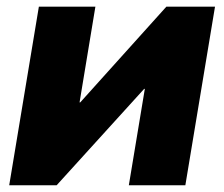

<svg xmlns="http://www.w3.org/2000/svg" viewBox="-20 -549 665 569"><path d="M529.3 0H361.8L409.2 -285.6H407.2L147.9 0H7.3L95.2 -529.3H262.7L215.8 -245.6H217.8L473.1 -529.3H617.2Z"/></svg>

Font: Inter 24pt ExtraBold
Style: Italic
Weight: 800
Italic angle: -9.3988°
Designer: Rasmus Andersson
Foundry: rsms
Version: Version 4.001;git-66647c0bb